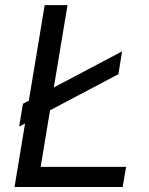

<svg xmlns="http://www.w3.org/2000/svg" viewBox="-20 -748 595 768"><path d="M38.1 0 158.7 -727.5H250L142.6 -80.6H484.4L470.7 0ZM56.6 -241.7 71.8 -333 468.3 -542.5 453.6 -451.2Z"/></svg>

Font: Inter 20pt
Style: Italic
Weight: 400
Italic angle: -9.3988°
Version: Version 4.001;git-66647c0bb